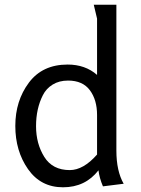

<svg xmlns="http://www.w3.org/2000/svg" viewBox="-20 -782 598 815"><path d="M267 -508Q342 -508 392 -464V-703L378 -762H474V-143Q474 -56 505 -2L417 9Q402 -26 398 -59Q342 13 247.5 13Q153 13 99 -64Q45 -141 45 -247.5Q45 -354 102.5 -431Q160 -508 267 -508ZM276 -60Q334 -60 392 -126V-294Q392 -358 361.5 -399Q331 -440 269 -440Q231 -440 203.5 -423Q176 -406 162 -378Q133 -321 133 -246.5Q133 -172 168 -116Q203 -60 276 -60Z"/></svg>

Font: Rosario
Style: Regular
Weight: 400
Designer: Hector Gatti
Foundry: Omnibus-Type
Version: Version 1.002